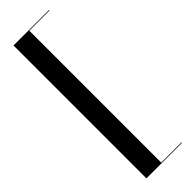

<svg xmlns="http://www.w3.org/2000/svg" viewBox="-308 -790 950 950"><g transform="rotate(-45 166.5 -315.0)"><path d="M55 150V-780H162V150ZM55 150V146.5H303.5V150ZM55 -776.5V-780H303.5V-776.5Z"/></g></svg>

Font: Bodoni Moda 48pt Medium
Style: Regular
Weight: 500
Designer: Owen Earl
Foundry: indestructible type
Version: Version 2.005